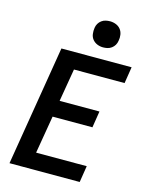

<svg xmlns="http://www.w3.org/2000/svg" viewBox="-139 -1051 878 1136"><g transform="rotate(15 300.0 -482.5)"><path d="M33 0 154 -735H584L568 -634H258L224 -433H468L452 -332H208L169 -101H479L463 0ZM390 -805Q371 -805 354 -812Q337 -819 325.5 -833Q314 -847 311.5 -866Q309 -885 312 -904Q314 -918 321 -930Q328 -942 339.5 -950.5Q351 -959 364.5 -962Q378 -965 391 -965Q410 -965 427.5 -958Q445 -951 456 -937Q467 -923 470 -904Q473 -885 469 -866Q467 -852 460 -840Q453 -828 441.5 -819.5Q430 -811 416.5 -808Q403 -805 390 -805Z"/></g></svg>

Font: Iosevka Aile
Style: Bold Italic
Weight: 700
Italic angle: -9°
Designer: Belleve Invis
Foundry: Belleve Invis
Version: Version 28.0.1; ttfautohint (v1.8.4)